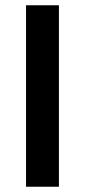

<svg xmlns="http://www.w3.org/2000/svg" viewBox="-20 -710 323 730"><path d="M204 -690V0H79V-690Z"/></svg>

Font: Exo 2 Semi Bold
Style: Regular
Weight: 600
Designer: Natanael Gama
Version: Version 1.001;PS 001.001;hotconv 1.0.88;makeotf.lib2.5.64775